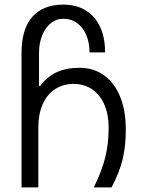

<svg xmlns="http://www.w3.org/2000/svg" viewBox="-20 -814 640 834"><path d="M254.5 -794Q311 -794 352 -769Q393 -744 414.8 -697.2Q436.5 -650.5 436.5 -586.5H369Q369 -628 355 -661.2Q341 -694.5 315.2 -713.5Q289.5 -732.5 255.5 -732.5Q224 -732.5 199.8 -712.5Q175.5 -692.5 162.5 -658.5Q149.5 -624.5 149.5 -584.5V-440.5H154.5Q184.5 -481 226.2 -500.2Q268 -519.5 325.5 -519.5Q386.5 -519.5 432 -486.8Q477.5 -454 502 -393.5Q526.5 -333 526.5 -252Q526.5 -178.5 512.5 -121.2Q498.5 -64 464.5 0H387.5Q422 -69.5 437 -129.8Q452 -190 452 -260Q452 -317 433.2 -359.8Q414.5 -402.5 380.2 -426Q346 -449.5 300.5 -449.5Q253.5 -449.5 218.8 -426.5Q184 -403.5 165.2 -360.8Q146.5 -318 146.5 -260V0H73.5V-582.5Q73.5 -689.5 121.2 -741.8Q169 -794 254.5 -794Z"/></svg>

Font: JuliaMono Light
Style: Regular
Weight: 300
Monospace: yes
Designer: cormullion
Foundry: corm
Version: Version 0.054; ttfautohint (v1.8.4)